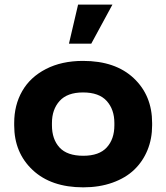

<svg xmlns="http://www.w3.org/2000/svg" viewBox="-20 -802 721 832"><path d="M41.5 -258.8V-269Q41.5 -346.7 76.2 -407.2Q110.8 -467.8 179 -502.9Q247.1 -538.1 339.8 -538.1Q480 -538.1 559.6 -463.1Q639.2 -388.2 639.2 -269V-258.8Q639.2 -200.7 619.1 -151.6Q599.1 -102.5 561.8 -66.7Q524.4 -30.8 467.5 -10.5Q410.6 9.8 340.8 9.8Q201.7 9.8 121.6 -65.2Q41.5 -140.1 41.5 -258.8ZM205.1 -269V-258.8Q205.1 -198.7 238 -162.8Q271 -127 340.8 -127Q409.7 -127 442.6 -163.1Q475.6 -199.2 475.6 -258.8V-269Q475.6 -327.6 442.4 -364.5Q409.2 -401.4 339.8 -401.4Q271.5 -401.4 238.3 -364.5Q205.1 -327.6 205.1 -269ZM278.8 -612.8 318.4 -782.2H467.3L375.5 -612.8Z"/></svg>

Font: Bert Sans Black
Style: Regular
Weight: 900
Designer: Christian Robertson, Adam Twardoch, & Cristiano Sobral
Foundry: Google
Version: Version 12.135;January 10, 2020;FontCreator 12.0.0.2547 64-b